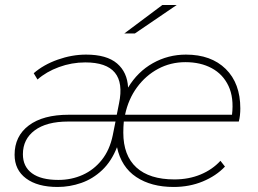

<svg xmlns="http://www.w3.org/2000/svg" viewBox="-20 -740 1024 763"><path d="M209 3Q129 3 83.5 -31Q38 -65 38 -125Q38 -199 94.5 -241.5Q151 -284 253 -284H444L453 -329Q487 -492 319 -492Q265 -492 214.5 -473.5Q164 -455 129 -424L114 -449Q153 -483 209.5 -503Q266 -523 322 -523Q404 -523 445 -488Q486 -453 489 -392Q527 -455 587.5 -489Q648 -523 719 -523Q819 -523 877 -466Q935 -409 935 -309Q935 -295 933.5 -281.5Q932 -268 929 -257H472Q470 -235 470 -213Q470 -122 522 -74.5Q574 -27 673 -27Q730 -27 777 -46.5Q824 -66 856 -101L874 -78Q839 -41 786 -19Q733 3 670 3Q581 3 521.5 -36.5Q462 -76 445 -155Q423 -99 386 -64Q349 -29 303 -13Q257 3 209 3ZM477 -284H902Q910 -352 888 -398.5Q866 -445 821.5 -469Q777 -493 717 -493Q658 -493 608.5 -466.5Q559 -440 524.5 -393Q490 -346 477 -284ZM439 -257H251Q165 -257 118 -222Q71 -187 71 -127Q71 -78 107 -51.5Q143 -25 212 -25Q264 -25 308.5 -45Q353 -65 384.5 -104.5Q416 -144 428 -202ZM474 -607 625 -720H682L516 -607Z"/></svg>

Font: Montserrat ExtraLight
Style: Italic
Weight: 200
Italic angle: -11.3°
Designer: Julieta Ulanovsky
Foundry: Julieta Ulanovsky
Version: Version 9.000; ttfautohint (v1.8.4.7-5d5b)